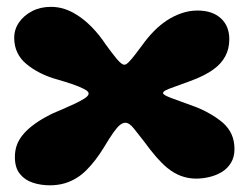

<svg xmlns="http://www.w3.org/2000/svg" viewBox="-20 -518 749 574"><path d="M129 36Q102 36 78.2 28.2Q54.5 20.5 39.5 2Q24.5 -16.5 24.5 -48.5Q24.5 -67.5 30.2 -83.8Q36 -100 47.5 -114Q58.5 -128 76.5 -142Q94.5 -156 116.8 -168.2Q139 -180.5 163.5 -190Q183 -198.5 201.5 -207Q220 -215.5 232.5 -223.5Q245 -231.5 245 -238.5Q245 -245 230.8 -252.2Q216.5 -259.5 195 -266.8Q173.5 -274 151 -280.5Q123.5 -288 99.5 -300.2Q75.5 -312.5 58 -327.5Q41 -341.5 31.8 -361Q22.5 -380.5 22.5 -405Q22.5 -430.5 37 -451.2Q51.5 -472 76.2 -484.8Q101 -497.5 132 -497.5Q152.5 -497.5 171 -491.8Q189.5 -486 206.5 -475.5Q231.5 -460.5 254.2 -437.2Q277 -414 295 -386.5Q314.5 -359.5 329 -342Q343.5 -324.5 352 -324.5Q357 -324.5 365 -332.5Q373 -340.5 383.2 -353.8Q393.5 -367 404.5 -382Q422.5 -407 440.5 -425.2Q458.5 -443.5 479 -457Q499.5 -470.5 522.8 -478.5Q546 -486.5 570.5 -486.5Q614.5 -486.5 640 -463.5Q665.5 -440.5 665.5 -400.5Q665.5 -372 653.5 -349.8Q641.5 -327.5 620 -312Q605.5 -301 586.8 -291.8Q568 -282.5 545.5 -274.5Q517.5 -264 500.2 -258Q483 -252 475.2 -248Q467.5 -244 467.5 -239.5Q467.5 -234 493.2 -224.5Q519 -215 564.5 -198.5Q581.5 -192 597 -183.8Q612.5 -175.5 625.5 -166.8Q638.5 -158 647.5 -150Q664 -135 672.5 -115.8Q681 -96.5 681 -72.5Q681 -48.5 670.5 -31.2Q660 -14 643 -3.8Q626 6.5 605.8 11.2Q585.5 16 566.5 16Q543 16 521.2 8Q499.5 0 479 -17Q463.5 -30 446.8 -49.2Q430 -68.5 410 -96Q394 -116.5 380.2 -133.8Q366.5 -151 355 -151Q347 -151 338.8 -144.5Q330.5 -138 319 -121.8Q307.5 -105.5 289.5 -75.5Q278.5 -57.5 265.5 -40.5Q252.5 -23.5 238.8 -9.8Q225 4 211.5 12.5Q194.5 23.5 174 29.8Q153.5 36 129 36Z"/></svg>

Font: Gluten
Style: Bold
Weight: 700
Designer: Tyler Finck
Foundry: Etcetera Type Company
Version: Version 1.204